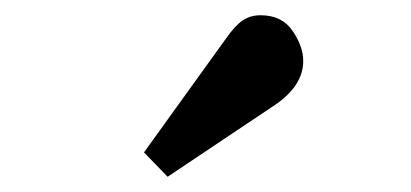

<svg xmlns="http://www.w3.org/2000/svg" viewBox="-20 -809 540 252"><path d="M200 -577 169 -609 277 -759Q289 -776 299 -782.5Q309 -789 322 -789Q350 -789 364 -768.5Q378 -748 378 -729Q378 -697 342 -672Z"/></svg>

Font: Literata 12pt SemiBold
Style: Regular
Weight: 600
Designer: Latin by Veronika Burian and Jose Scaglione. Greek by Irene Vlachou. Cyrillic by Vera Evstafieva.
Foundry: TypeTogether
Version: Version 3.002